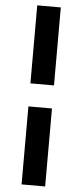

<svg xmlns="http://www.w3.org/2000/svg" viewBox="-65 -824 463 1079"><g transform="rotate(5 166.5 -285.0)"><path d="M100 220H233V-220H100ZM100 -350H233V-790H100Z"/></g></svg>

Font: Unageo
Style: Bold
Weight: 700
Designer: Richard Sepsi
Foundry: Richard Sepsi
Version: Version 2.000